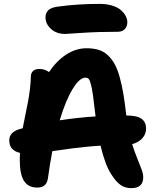

<svg xmlns="http://www.w3.org/2000/svg" viewBox="-20 -935 807 991"><path d="M316.9 -759.8Q271 -759.8 242.9 -785.9Q214.8 -812 214.8 -845.2Q214.8 -866.7 228.3 -881.3Q241.7 -896 278.8 -900.9Q380.9 -915 495.1 -915Q532.2 -915 561 -905.5Q589.8 -896 605.7 -881.3Q621.6 -866.7 629.4 -851.1Q637.2 -835.4 637.2 -820.8Q637.2 -798.3 624 -784.7Q610.8 -771 587.9 -771Q486.8 -771 403.6 -765.4Q320.3 -759.8 316.9 -759.8ZM658.2 36.1Q626.5 36.1 602.8 20Q579.1 3.9 555.2 -34.2Q523.4 -80.6 499 -183.1Q463.4 -181.2 424.6 -177.2Q385.7 -173.3 362.8 -170.4Q339.8 -167.5 300.8 -161.9Q261.7 -156.2 250 -154.8Q236.8 -85 229 -25.9Q226.1 5.4 212.6 19.3Q199.2 33.2 171.9 33.2Q126.5 33.2 104.2 -0.7Q82 -34.7 82 -110.8Q82 -133.8 83 -146Q27.8 -158.2 27.8 -210.9Q27.8 -252.9 82 -269Q84.5 -269.5 89.6 -271Q94.7 -272.5 97.2 -272.9Q101.6 -296.9 110.4 -339.6Q119.1 -382.3 124.3 -408.4Q129.4 -434.6 134 -471.2Q138.7 -507.8 139.2 -539.1Q139.2 -557.6 150.4 -568.4Q161.6 -579.1 183.1 -579.1Q211.4 -579.1 232.9 -563Q272.5 -621.6 322.3 -653.8Q372.1 -686 426.8 -686Q461.9 -686 488.8 -677.7Q515.6 -669.4 536.1 -650.4Q556.6 -631.3 571.3 -605.2Q585.9 -579.1 597.4 -538.1Q608.9 -497.1 616.7 -450.9Q624.5 -404.8 631.8 -339.8V-338.9Q687.5 -338.9 710.7 -321.8Q733.9 -304.7 733.9 -272Q733.9 -242.7 714.8 -221.4Q695.8 -200.2 662.1 -190.9Q672.4 -157.2 687.5 -120.1Q702.6 -83 710.9 -60.3Q719.2 -37.6 719.2 -20Q719.2 36.1 658.2 36.1ZM420.9 -534.2Q390.6 -534.2 355 -475.8Q319.3 -417.5 288.1 -314Q383.8 -328.6 473.1 -334Q473.1 -339.8 472.2 -342.8Q464.8 -409.2 459.7 -444.8Q454.6 -480.5 448.7 -501.7Q442.9 -522.9 437 -528.6Q431.2 -534.2 420.9 -534.2Z"/></svg>

Font: Shantell Sans Bouncy
Style: Bold
Weight: 700
Designer: Stephen Nixon, Anya Danilova, Shantell Martin
Foundry: Arrow Type
Version: Version 1.006;[9816181b4]